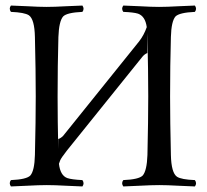

<svg xmlns="http://www.w3.org/2000/svg" viewBox="-20 -670 750 695"><path d="M190.9 -167Q198.7 -168.5 208.5 -178.2L483.4 -520Q501 -542.5 511.2 -571.8Q505.9 -611.3 479.5 -620.6Q463.9 -625.5 426.3 -627Q418 -638.7 426.3 -649.9Q448.7 -649.4 484.4 -647.5Q527.8 -645 555.7 -645Q584 -645 628.4 -647.5Q664.6 -649.4 685.5 -649.9Q693.8 -638.2 685.5 -627Q629.4 -624.5 615.2 -610.4Q600.1 -592.8 598.6 -536.1Q595.7 -434.6 595.7 -319.8Q595.7 -231.4 598.6 -108.9Q600.1 -44.4 620.6 -30.3Q636.2 -20 685.5 -18.1Q693.8 -6.3 685.5 4.9Q663.1 4.4 627.4 2.4Q584 0 556.6 0Q528.3 0 483.9 2.4Q447.8 4.4 426.3 4.9Q418 -6.8 426.3 -18.1Q482.9 -20.5 496.6 -34.7Q511.7 -52.2 513.7 -108.9Q516.6 -234.4 516.6 -320.8Q516.6 -412.1 513.7 -536.1Q513.7 -542 513.2 -549.8V-478Q503.4 -474.1 495.6 -464.8L222.2 -125Q201.2 -98.1 197.8 -89.4Q195.3 -83 193.4 -77.1Q198.2 -34.7 223.6 -25.4Q239.3 -20 278.3 -18.1Q286.6 -6.3 278.3 4.9Q255.9 4.4 220.7 2.4Q177.7 0 149.4 0Q121.1 0 76.7 2.4Q40.5 4.4 19.5 4.9Q11.2 -6.8 19.5 -18.1Q76.2 -20.5 89.8 -34.7Q105 -52.2 106.4 -108.9Q109.4 -234.4 109.4 -320.8Q109.4 -412.1 106.4 -536.1Q105 -600.6 84.5 -614.7Q68.8 -625 19.5 -627Q11.2 -638.7 19.5 -649.9Q42 -649.4 77.6 -647.5Q121.1 -645 148.4 -645Q176.8 -645 221.2 -647.5Q257.3 -649.4 278.3 -649.9Q286.6 -638.2 278.3 -627Q222.2 -624.5 208.5 -610.4Q193.4 -592.8 191.4 -536.1Q188.5 -434.6 188.5 -319.8Q188.5 -231.4 190.9 -129.9Z"/></svg>

Font: Linux Libertine Display O
Style: Regular
Weight: 400
Designer: Philipp H. Poll
Foundry: Philipp H. Poll
Version: Version 5.0.9